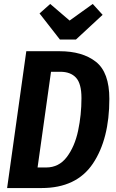

<svg xmlns="http://www.w3.org/2000/svg" viewBox="-20 -951 587 971"><path d="M533 -451Q533 -248 450 -124Q367 0 190 0H16L113 -692H281Q397 -692 465 -638.5Q533 -585 533 -451ZM238 -588 170 -104H213Q278 -104 318 -157Q358 -210 375 -290Q392 -370 392 -455Q392 -528 364.5 -558Q337 -588 285 -588ZM449 -931 499 -876 364 -751H283L180 -883L234 -931L332 -847Z"/></svg>

Font: Fira Sans Extra Condensed SemiBold
Style: Italic
Weight: 600
Width: 3
Italic angle: -8°
Designer: Carrois Corporate & Edenspiekermann AG
Foundry: Carrois Corporate GbR & Edenspiekermann AG
Version: Version 4.203